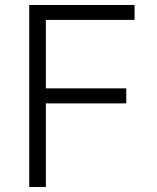

<svg xmlns="http://www.w3.org/2000/svg" viewBox="-20 -747 626 767"><path d="M96.7 0V-727.1H517.6V-667.5H163.1V-394H484.4V-334H163.1V0Z"/></svg>

Font: Interop Light
Style: Regular
Weight: 300
Designer: Rasmus Andersson, Google, Jang Haemin
Foundry: jhaemin
Version: Version 1.007